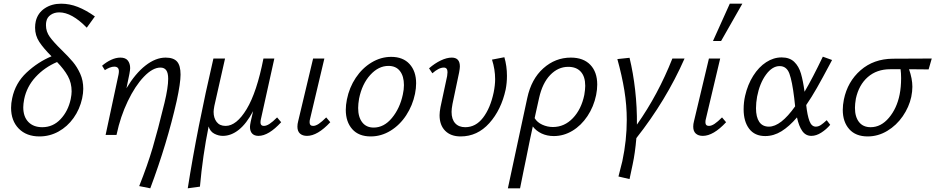

<svg xmlns="http://www.w3.org/2000/svg" viewBox="-20 -731 5067 1040"><path d="M40 -147Q40 -172 46 -199Q63 -281 124 -338Q185 -395 259 -426Q215 -470 192.5 -504.5Q170 -539 170 -581Q170 -600 174 -617Q185 -661 222.5 -686Q260 -711 311 -711Q357 -711 401.5 -693.5Q446 -676 494 -642L450 -581Q369 -664 301 -664Q274 -664 254.5 -650.5Q235 -637 231 -615Q229 -608 229 -594Q229 -560 249.5 -531.5Q270 -503 314 -460Q352 -423 375 -395.5Q398 -368 414.5 -331.5Q431 -295 431 -250Q431 -227 425 -198Q412 -139 378.5 -92Q345 -45 297 -18.5Q249 8 194 8Q123 8 81.5 -34.5Q40 -77 40 -147ZM106 -150Q106 -99 133.5 -70.5Q161 -42 209 -42Q267 -42 308 -85.5Q349 -129 363 -194Q368 -219 368 -236Q368 -282 347.5 -319Q327 -356 289 -395Q221 -366 173 -314Q125 -262 111 -194Q106 -167 106 -150Z M871 -174Q891 -257 891 -304Q891 -336 880.5 -350.5Q870 -365 849 -365Q807 -365 759.5 -315.5Q712 -266 672 -182.5Q632 -99 612 -4L611 0H552L622 -327Q624 -337 624 -345Q624 -370 599 -370Q587 -370 573.5 -364.5Q560 -359 548 -351L533 -375Q556 -395 582 -407Q608 -419 632 -419Q660 -419 672.5 -403Q685 -387 685 -362Q685 -353 681 -331L665 -253Q713 -333 768 -376Q823 -419 877 -419Q920 -419 939 -397.5Q958 -376 958 -327Q958 -281 937 -184Q885 46 794 289L734 277Q779 164 807 69Q835 -26 871 -174Z M1136 -414H1199L1141 -157Q1137 -135 1137 -125Q1137 -92 1153.5 -70.5Q1170 -49 1202 -49Q1261 -49 1316 -140Q1371 -231 1407 -414H1466L1394 -89Q1391 -77 1391 -68Q1391 -49 1409 -49Q1423 -49 1440 -60Q1457 -71 1481 -95L1503 -69Q1435 5 1380 5Q1358 5 1346 -7.5Q1334 -20 1334 -44Q1334 -52 1338 -72L1351 -129Q1315 -61 1273.5 -28Q1232 5 1187 5Q1163 5 1140.5 -7Q1118 -19 1110 -46Q1078 112 1063 280L997 289Q1048 -36 1136 -414Z M1591 -45Q1591 -59 1595 -74L1676 -414H1737L1660 -89Q1657 -79 1657 -69Q1657 -49 1676 -49Q1690 -49 1707 -60.5Q1724 -72 1747 -95L1769 -69Q1700 5 1643 5Q1619 5 1605 -7.5Q1591 -20 1591 -45Z M1853 -136Q1853 -162 1859 -192Q1872 -257 1907 -309.5Q1942 -362 1992.5 -392.5Q2043 -423 2099 -423Q2163 -423 2198.5 -384Q2234 -345 2234 -280Q2234 -253 2228 -223Q2215 -160 2180.5 -107Q2146 -54 2095.5 -23Q2045 8 1988 8Q1923 8 1888 -31.5Q1853 -71 1853 -136ZM2162 -219Q2168 -246 2168 -270Q2168 -318 2146.5 -346Q2125 -374 2084 -374Q2030 -374 1985.5 -325Q1941 -276 1925 -197Q1920 -167 1920 -146Q1920 -97 1942 -68.5Q1964 -40 2004 -40Q2060 -40 2103 -92Q2146 -144 2162 -219Z M2361 -107Q2361 -124 2366 -151L2402 -319Q2404 -333 2404 -340Q2404 -365 2384 -365Q2357 -365 2322 -334L2304 -361Q2335 -388 2367.5 -403.5Q2400 -419 2427 -419Q2471 -419 2471 -371Q2471 -361 2467 -339L2431 -168Q2426 -141 2426 -125Q2426 -85 2445.5 -63.5Q2465 -42 2500 -42Q2557 -42 2596.5 -93.5Q2636 -145 2654 -230Q2662 -270 2662 -302Q2662 -355 2645 -408L2712 -421Q2726 -373 2726 -320Q2726 -282 2719 -246Q2695 -136 2630.5 -64Q2566 8 2475 8Q2422 8 2391.5 -22.5Q2361 -53 2361 -107Z M2808 -70 2836 -200Q2858 -303 2923 -361Q2988 -419 3072 -419Q3140 -419 3177.5 -380Q3215 -341 3215 -273Q3215 -246 3209 -216Q3196 -153 3162 -102Q3128 -51 3080.5 -22.5Q3033 6 2980 6Q2943 6 2913.5 -8Q2884 -22 2866 -46Q2853 11 2830 127Q2824 155 2816 194.5Q2808 234 2797 289H2731Q2796 -12 2808 -70ZM2975 -43Q3037 -43 3083 -91Q3129 -139 3145 -217Q3150 -247 3150 -266Q3150 -316 3126 -342.5Q3102 -369 3058 -369Q3003 -369 2960.5 -325Q2918 -281 2900 -200L2882 -119L2876 -91Q2890 -68 2917.5 -55.5Q2945 -43 2975 -43Z M3351 142Q3375 29 3375 -82Q3375 -161 3362 -241Q3349 -321 3324 -411L3390 -418Q3410 -336 3420.5 -242.5Q3431 -149 3430 -56Q3545 -219 3622 -414H3688Q3588 -187 3427 17Q3420 99 3407 159L3390 239L3330 225Q3341 184 3351 142Z M3735 -45Q3735 -59 3739 -74L3820 -414H3881L3804 -89Q3801 -79 3801 -69Q3801 -49 3820 -49Q3834 -49 3851 -60.5Q3868 -72 3891 -95L3913 -69Q3844 5 3787 5Q3763 5 3749 -7.5Q3735 -20 3735 -45ZM3933 -711H4001L3886 -509H3842Z M4008 -139Q4008 -177 4016 -212Q4030 -273 4060 -320.5Q4090 -368 4130 -394Q4170 -420 4214 -420Q4257 -420 4282 -396Q4307 -372 4318.5 -332.5Q4330 -293 4338 -234Q4381 -307 4437 -424L4487 -406L4477 -387Q4434 -306 4405 -255Q4376 -204 4347 -162Q4353 -106 4364.5 -75.5Q4376 -45 4399 -45Q4413 -45 4426.5 -54Q4440 -63 4458 -80L4477 -55Q4456 -30 4428.5 -12.5Q4401 5 4375 5Q4344 5 4325.5 -21.5Q4307 -48 4297 -95Q4255 -46 4213 -20Q4171 6 4125 6Q4068 6 4038 -33.5Q4008 -73 4008 -139ZM4075 -145Q4075 -97 4092.5 -71Q4110 -45 4145 -45Q4209 -45 4287 -155L4282 -200Q4271 -291 4256 -332Q4241 -373 4203 -373Q4163 -373 4129 -326.5Q4095 -280 4081 -208Q4075 -174 4075 -145Z M4545 -136Q4545 -162 4551 -192Q4571 -289 4641.5 -350.5Q4712 -412 4816 -413L5027 -414L5010 -355L4904 -356Q4922 -304 4922 -261Q4922 -236 4916 -206Q4904 -151 4870 -101.5Q4836 -52 4786 -22Q4736 8 4680 8Q4615 8 4580 -31.5Q4545 -71 4545 -136ZM4611 -147Q4611 -98 4633 -70Q4655 -42 4696 -42Q4752 -42 4795 -93Q4838 -144 4853 -219Q4861 -259 4861 -308Q4861 -335 4858 -356H4802Q4729 -356 4680.5 -313.5Q4632 -271 4616 -197Q4611 -167 4611 -147Z"/></svg>

Font: LXGW Bright GB
Style: Italic
Weight: 400
Italic angle: -12°
Designer: Christian Thalmann (Catharsis Fonts)
Foundry: LXGW / Christian Thalmann (Catharsis Fonts) / Fontworks Inc.
Version: Version 5.510